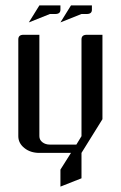

<svg xmlns="http://www.w3.org/2000/svg" viewBox="-20 -567 448 712"><path d="M86.9 -483.9 126 -546.9H204.1V-530.8Q204.1 -515.1 185.1 -515.1H165ZM204.1 -483.9 243.2 -546.9H320.8V-530.8Q320.8 -515.1 301.8 -515.1H282.2ZM47.9 -62V-420.9Q47.9 -438 66.9 -438H126V-62Q126 -48.3 137.2 -39.6Q148.4 -30.8 165 -30.8H263.2L282.2 -62V-420.9Q282.2 -438 301.8 -438H359.9V-125L282.2 0V94.2L204.1 125V62L243.2 0H126Q92.8 0 70.3 -18.1Q47.9 -36.1 47.9 -62Z"/></svg>

Font: Hhenum
Style: Regular
Weight: 400
Designer: T. Christopher White
Version: Version 1.0